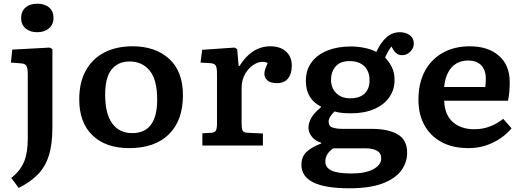

<svg xmlns="http://www.w3.org/2000/svg" viewBox="-20 -786 2829 1037"><path d="M181 -612Q142 -612 118 -632.5Q94 -653 94 -689Q94 -724 117.5 -745Q141 -766 181 -766Q222 -766 245.5 -745.5Q269 -725 269 -689Q269 -654 244.5 -633Q220 -612 181 -612ZM81 229 41 175Q90 136 110 87.5Q130 39 130 -37V-384Q130 -418 122.5 -430.5Q115 -443 91 -444L39 -448L46 -518L248 -529L263 -521V-97Q263 -7 244 53.5Q225 114 185 155.5Q145 197 81 229Z M678 14Q551 14 479.5 -55Q408 -124 408 -249Q408 -342 444 -406Q480 -470 544.5 -503Q609 -536 696 -536Q819 -536 893.5 -468.5Q968 -401 968 -272Q968 -135 892 -60.5Q816 14 678 14ZM694 -67Q829 -67 829 -248Q829 -355 788.5 -404.5Q748 -454 680 -454Q618 -454 583 -411Q548 -368 548 -275Q548 -172 586 -119.5Q624 -67 694 -67Z M1073 0V-66L1123 -69Q1140 -71 1146 -81Q1152 -91 1152 -118V-386Q1152 -420 1145.5 -431.5Q1139 -443 1115 -445L1063 -448L1072 -517L1246 -529L1261 -521L1269 -430H1274Q1304 -480 1346.5 -508Q1389 -536 1440 -536Q1494 -536 1525 -507.5Q1556 -479 1556 -432Q1556 -388 1536 -362.5Q1516 -337 1476 -337Q1441 -337 1424.5 -351.5Q1408 -366 1408 -388Q1408 -398 1412 -411Q1416 -424 1426 -446Q1394 -459 1361.5 -443Q1329 -427 1307 -392Q1285 -357 1285 -312V-116Q1285 -91 1290.5 -80.5Q1296 -70 1315 -69L1400 -65V0Z M1866 231Q1608 231 1608 104Q1608 60 1636 34Q1664 8 1715 -11V-15Q1683 -24 1664.5 -47.5Q1646 -71 1646 -96Q1646 -121 1660.5 -148Q1675 -175 1714 -207V-210Q1632 -251 1632 -349Q1632 -409 1663.5 -450.5Q1695 -492 1749.5 -513.5Q1804 -535 1874 -535Q1910 -535 1946 -528Q1982 -521 2013 -506Q2036 -556 2067 -584Q2098 -612 2140 -612Q2171 -612 2193 -596Q2215 -580 2215 -551Q2215 -526 2196 -507Q2177 -488 2152 -488Q2136 -488 2124.5 -495.5Q2113 -503 2105 -516L2094 -535Q2075 -510 2060 -475Q2083 -451 2097 -422Q2111 -393 2111 -354Q2111 -301 2082.5 -260.5Q2054 -220 2001 -197Q1948 -174 1876 -174Q1819 -174 1787 -184Q1755 -154 1755 -129Q1755 -104 1776.5 -97Q1798 -90 1829 -90H1987Q2078 -90 2128.5 -60Q2179 -30 2179 39Q2179 91 2147.5 134.5Q2116 178 2047 204.5Q1978 231 1866 231ZM1872 -255Q1922 -255 1949 -280.5Q1976 -306 1976 -352Q1976 -401 1947.5 -428.5Q1919 -456 1868 -456Q1818 -456 1793 -427.5Q1768 -399 1768 -355Q1768 -311 1796 -283Q1824 -255 1872 -255ZM1879 151Q1953 151 1996 128Q2039 105 2039 69Q2039 41 2016 28Q1993 15 1951 15H1780Q1737 45 1737 86Q1737 119 1770.5 135Q1804 151 1879 151Z M2510 14Q2425 14 2365 -18.5Q2305 -51 2272.5 -109.5Q2240 -168 2240 -247Q2240 -338 2275 -402.5Q2310 -467 2372.5 -501.5Q2435 -536 2517 -536Q2616 -536 2674.5 -485Q2733 -434 2733 -343Q2733 -318 2731 -292.5Q2729 -267 2724 -242H2379Q2382 -165 2426 -126.5Q2470 -88 2542 -88Q2587 -88 2626 -103Q2665 -118 2698 -144L2743 -93Q2703 -45 2642 -15.5Q2581 14 2510 14ZM2379 -316H2601Q2604 -338 2604 -361Q2604 -407 2579.5 -433Q2555 -459 2508 -459Q2452 -459 2418.5 -421Q2385 -383 2379 -316Z"/></svg>

Font: Literata 7pt SemiBold
Style: Regular
Weight: 600
Designer: Latin by Veronika Burian and Jose Scaglione. Greek by Irene Vlachou. Cyrillic by Vera Evstafieva.
Foundry: TypeTogether
Version: Version 3.002